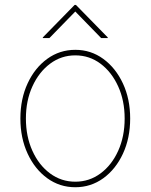

<svg xmlns="http://www.w3.org/2000/svg" viewBox="-20 -759 620 790"><path d="M289.8 11.4Q225.5 11.4 174.4 -25.7Q123.2 -62.9 93.6 -127Q63.9 -191.1 63.9 -271.3Q63.9 -351.9 93.6 -415.8Q123.2 -479.8 174.4 -516.9Q225.5 -554 289.8 -554Q354 -554 405 -516.7Q456 -479.4 485.8 -415.5Q515.6 -351.6 515.6 -271.3Q515.6 -191.1 486 -127Q456.3 -62.9 405.2 -25.7Q354 11.4 289.8 11.4ZM289.8 -11.4Q347.7 -11.4 393.6 -45.5Q439.6 -79.5 466.3 -138.5Q492.9 -197.4 492.9 -271.3Q492.9 -345.2 466.1 -403.9Q439.3 -462.7 393.5 -497Q347.7 -531.2 289.8 -531.2Q232.2 -531.2 186.3 -497Q140.3 -462.7 113.5 -403.9Q86.6 -345.2 86.6 -271.3Q86.6 -197.4 113.3 -138.5Q139.9 -79.5 185.9 -45.5Q231.9 -11.4 289.8 -11.4ZM183.2 -602.3 289.8 -711.6 396.3 -602.3H423.3V-605.1L292.6 -738.6H286.9L156.2 -605.1V-602.3Z"/></svg>

Font: Inter Thin BETA
Style: Regular
Weight: 100
Designer: Rasmus Andersson
Foundry: rsms
Version: Version 3.011;git-f93a4a705